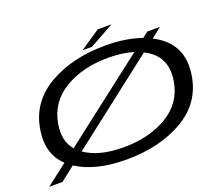

<svg xmlns="http://www.w3.org/2000/svg" viewBox="-140 -967 1297 1152"><g transform="rotate(-20 508.5 -391.0)"><path d="M-9.5 0 125.5 -104.5Q33.5 -190.5 56.5 -337.5Q82.5 -506.5 233 -594Q383.5 -681.5 595 -681.5Q728.5 -681.5 826 -646L862 -674H943L878 -623.5Q904 -610 927.5 -593Q1048.5 -504.5 1022.5 -337.5Q996.5 -168.5 845.8 -81.5Q695 5.5 484 5.5Q286 5.5 167 -72L74.5 0ZM492 -69.5Q655 -69.5 770.5 -138Q886 -206.5 909 -337.5Q932 -469 841 -538Q822 -552 800 -563L245.5 -132.5Q335.5 -69.5 492 -69.5ZM206.5 -167 747 -585Q678 -606.5 586.5 -606.5Q424 -606.5 308.5 -537.8Q193 -469 170 -337.5Q151.5 -232 206.5 -167ZM458.5 -701.5 587 -788H674.5L519 -701.5Z"/></g></svg>

Font: Anybody UltraExpanded Regular
Style: Italic
Weight: 400
Width: 9
Italic angle: -10°
Designer: Tyler Finck
Foundry: Etcetera Type Company
Version: Version 1.010; ttfautohint (v1.8.3) -l 8 -r 50 -G 200 -x 14 